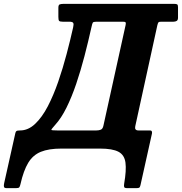

<svg xmlns="http://www.w3.org/2000/svg" viewBox="-130 -770 943 995"><path d="M685.5 -639.5 571 -116Q566 -94 587.5 -94H648Q660 -94 657.5 -78L598 189.5Q595.5 200 591.8 202.5Q588 205 576.5 205H529.5Q515.5 205 513.5 199.2Q511.5 193.5 513.5 181.5Q525.5 112.5 520.2 72.8Q515 33 484 16.5Q453 0 388 0H188Q122.5 0 81.5 16.8Q40.5 33.5 16.2 73.8Q-8 114 -24 184.5Q-26.5 196 -30 200.5Q-33.5 205 -46.5 205H-95.5Q-108 205 -109.5 197.8Q-111 190.5 -108.5 179.5L-50.5 -80Q-49 -87.5 -44.8 -90.8Q-40.5 -94 -26 -94Q16 -94 52 -128Q88 -162 117.8 -219.2Q147.5 -276.5 171.8 -346.8Q196 -417 215.2 -490Q234.5 -563 249 -628Q253 -644.5 249.5 -651Q246 -657.5 229 -657.5H195Q180 -657.5 176.2 -662Q172.5 -666.5 172.5 -682.5V-730Q172.5 -744.5 179.5 -747.2Q186.5 -750 200 -750H772.5Q784 -750 788.2 -747.2Q792.5 -744.5 792.5 -733V-678.5Q792.5 -665.5 785.5 -661.5Q778.5 -657.5 769 -657.5H706.5Q694.5 -657.5 691.5 -654.5Q688.5 -651.5 685.5 -639.5ZM370 -657.5Q354 -657.5 351 -652.8Q348 -648 344.5 -631.5Q327.5 -555 307.8 -479.2Q288 -403.5 264.8 -335Q241.5 -266.5 214.5 -212Q187.5 -157.5 156.5 -123.5Q136 -100.5 136 -97.2Q136 -94 167.5 -94H369.5Q382.5 -94 392.5 -98Q402.5 -102 406 -119L521 -640.5Q523 -650 521 -653.8Q519 -657.5 507.5 -657.5Z"/></svg>

Font: Besley* Narrow
Style: Bold Italic
Weight: 700
Width: 4
Italic angle: -13°
Designer: Owen Earl
Foundry: indestructible type*
Version: Version 3.000; ttfautohint (v1.8.3)